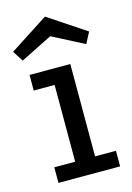

<svg xmlns="http://www.w3.org/2000/svg" viewBox="-103 -683 508 737"><g transform="rotate(-15 151.0 -315.0)"><path d="M36 -429H198V-62H281V0H36V-62H119V-367H36ZM151 -630 300 -531 277 -487 151 -552 25 -489 -2 -531Z"/></g></svg>

Font: Podkova VF Beta
Style: Regular
Weight: 400
Designer: Ilya Yudin
Foundry: Cyreal (www.cyreal.org)
Version: Version 2.100